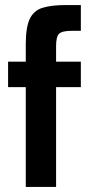

<svg xmlns="http://www.w3.org/2000/svg" viewBox="-20 -740 374 760"><path d="M82 0V-565Q82 -631 97.5 -664.5Q113 -698 148 -709Q183 -720 241 -720H300V-618H264Q226 -618 214 -606.5Q202 -595 202 -558V0ZM12 -395V-496H300V-395Z"/></svg>

Font: Host Grotesk Light SemiBold
Style: Regular
Weight: 600
Version: Version 1.003